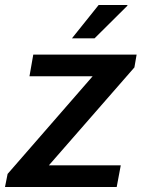

<svg xmlns="http://www.w3.org/2000/svg" viewBox="-37 -743 563 763"><path d="M249 -590.8 355 -723.1H469.2V-720.2L338.9 -590.8ZM-17.1 0 -6.8 -51.8 331.1 -439.9H80.1L95.2 -525.9H505.9L497.1 -475.1L157.2 -85.9H442.9L426.8 0Z"/></svg>

Font: Archivo Medium
Style: Italic
Weight: 500
Italic angle: -10°
Designer: Hector Gatti
Foundry: Omnibus-Type
Version: Version 2.001